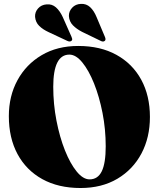

<svg xmlns="http://www.w3.org/2000/svg" viewBox="-20 -952 817 988"><path d="M382.5 -715.5Q496.5 -715.5 579.2 -669.8Q662 -624 706.8 -541.8Q751.5 -459.5 751.5 -350Q751.5 -244.5 707.8 -162Q664 -79.5 583.8 -32Q503.5 15.5 394.5 15.5Q280.5 15.5 197.8 -30.2Q115 -76 70.2 -159Q25.5 -242 25.5 -354.5Q25.5 -457.5 69.8 -539Q114 -620.5 194.2 -668Q274.5 -715.5 382.5 -715.5ZM524 -199Q524 -287 507.5 -371Q491 -455 463.8 -522.8Q436.5 -590.5 403.5 -630.8Q370.5 -671 337 -671Q254 -671 254 -505.5Q254 -416.5 270.5 -331.5Q287 -246.5 314.2 -178.2Q341.5 -110 374.5 -69.5Q407.5 -29 441 -29Q483.5 -29 503.8 -70.8Q524 -112.5 524 -199ZM477 -864 520 -762Q526 -748 519.5 -742Q511 -734.5 497.5 -742L402.5 -788Q373.5 -803 355 -822Q336.5 -841 334.5 -869.5Q334 -893.5 351.2 -912.2Q368.5 -931 396.5 -932Q424 -933.5 443.8 -915.2Q463.5 -897 477 -864ZM303 -864 348 -762.5Q350.5 -757 351.5 -751.8Q352.5 -746.5 348.5 -742.5Q340.5 -735 326.5 -741.5L230.5 -786.5Q201 -800 182 -818.5Q163 -837 160.5 -865Q159 -889.5 175.8 -908.5Q192.5 -927.5 220 -929.5Q247.5 -932 267.8 -914.2Q288 -896.5 303 -864Z"/></svg>

Font: Fraunces 72pt S000 Black
Style: Regular
Weight: 900
Version: Version 1.000; ttfautohint (v1.8.3)